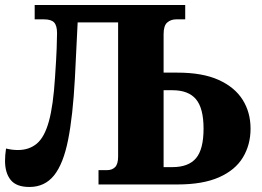

<svg xmlns="http://www.w3.org/2000/svg" viewBox="-20 -734 1041 764"><path d="M97 10Q45 10 22.5 -18Q0 -46 0 -94Q0 -116 4 -143Q28 -137 51 -137Q96 -137 126.5 -162.5Q157 -188 174.5 -251Q192 -314 199 -427Q204 -500 205.5 -541.5Q207 -583 207 -602Q207 -632 195.5 -644.5Q184 -657 155 -657H118V-714H717V-657H681Q660 -657 645.5 -644.5Q631 -632 631 -598V-445H686Q786 -445 850 -416Q914 -387 945.5 -337Q977 -287 977 -222Q977 -158 946.5 -107.5Q916 -57 851.5 -28.5Q787 0 686 0H372V-57H406Q426 -57 438 -69Q450 -81 450 -111V-645H289L278 -422Q270 -273 251 -177.5Q232 -82 195 -36Q158 10 97 10ZM631 -69H666Q730 -69 760 -104.5Q790 -140 790 -222Q790 -303 760 -339Q730 -375 666 -375H631Z"/></svg>

Font: Noto Serif ExtraBold
Style: Regular
Weight: 800
Designer: Monotype Design Team
Foundry: Monotype Imaging Inc.
Version: Version 2.014